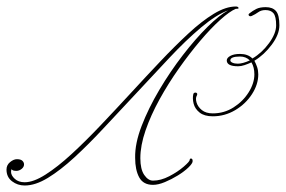

<svg xmlns="http://www.w3.org/2000/svg" viewBox="-90 -562 880 591"><path d="M636 -542Q642 -542 644 -538.5Q646 -535 639 -535Q638 -535 636 -535Q617 -527 588 -501Q559 -475 526 -436Q493 -397 460.5 -351Q428 -305 401 -256Q374 -207 358 -160.5Q342 -114 342 -75Q342 -41 354 -23.5Q366 -6 381 -6Q405 -6 431 -19.5Q457 -33 475.5 -49Q494 -65 494 -70Q494 -74 498 -74Q503 -74 503 -66Q503 -59 490 -46.5Q477 -34 457.5 -22Q438 -10 417.5 -1.5Q397 7 381 7Q351 7 338.5 -16Q326 -39 326 -76Q325 -120 346 -174.5Q367 -229 400.5 -285.5Q434 -342 473 -392.5Q512 -443 549 -479.5Q586 -516 612 -530Q576 -517 529 -477.5Q482 -438 430 -382.5Q378 -327 323 -268Q275 -217 229 -167.5Q183 -118 139.5 -78Q96 -38 57.5 -14.5Q19 9 -14 9Q-36 9 -53 -4Q-70 -17 -70 -40Q-70 -54 -59 -63Q-48 -72 -38 -72Q-26 -72 -21 -67Q-16 -62 -16 -56Q-16 -48 -23.5 -42Q-31 -36 -40 -36Q-48 -36 -51.5 -38.5Q-55 -41 -55 -41Q-55 -40 -55.5 -38Q-56 -36 -56 -33Q-56 -22 -44.5 -11.5Q-33 -1 -14 -1Q13 -1 50 -24.5Q87 -48 130 -87.5Q173 -127 219.5 -176Q266 -225 313 -276Q359 -326 403.5 -373Q448 -420 489.5 -458.5Q531 -497 568 -519.5Q605 -542 636 -542ZM728 -540Q749 -540 759.5 -528Q770 -516 770 -484Q770 -456 746.5 -424.5Q723 -393 693 -375Q698 -366 701.5 -355.5Q705 -345 705 -333Q705 -302 685.5 -272Q666 -242 634 -223Q602 -204 565 -204Q539 -204 524.5 -215.5Q510 -227 506 -243Q502 -259 505 -272Q506 -277 512 -277Q515 -277 516.5 -274.5Q518 -272 516 -268Q511 -260 515 -246.5Q519 -233 531.5 -223Q544 -213 565 -213Q600 -213 629 -231.5Q658 -250 675.5 -278Q693 -306 693 -333Q693 -355 684 -370Q673 -365 662.5 -361.5Q652 -358 643 -358Q608 -358 608 -376Q608 -384 619 -390Q630 -396 649 -396Q673 -396 687 -382Q716 -399 738 -429Q760 -459 760 -484Q760 -511 752 -521Q744 -531 727 -531Q714 -531 705 -524.5Q696 -518 685 -513Q683 -512 680 -512Q677 -512 675.5 -515Q674 -518 678 -521Q688 -529 699 -534.5Q710 -540 728 -540ZM642 -366Q657 -366 679 -376Q667 -388 649 -388Q619 -388 619 -376Q619 -372 625.5 -369Q632 -366 642 -366Z"/></svg>

Font: Kapakana Light
Style: Regular
Weight: 300
Designer: Kyosuke Nagai
Version: Version 1.000